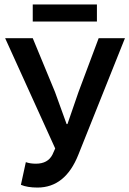

<svg xmlns="http://www.w3.org/2000/svg" viewBox="-20 -824 577 856"><path d="M126 -728V-804.2H412.1V-728ZM147 12.2Q102.1 12.2 73.2 0L95.2 -101.1Q114.3 -94.2 140.1 -94.2Q193.4 -94.2 213.9 -134.8L226.1 -162.1L2.9 -653.8H126L225.1 -414.1L276.9 -271H280.8L330.1 -414.1L419.9 -653.8H537.1L329.1 -133.8Q271 12.2 147 12.2Z"/></svg>

Font: SourceSansPro-Semibold
Style: Regular
Weight: 600
Designer: Paul D. Hunt
Foundry: Adobe Systems Incorporated
Version: Version 2.020;PS 2.0;hotconv 1.0.86;makeotf.lib2.5.63406